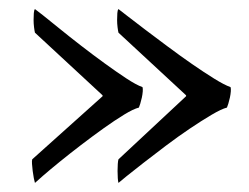

<svg xmlns="http://www.w3.org/2000/svg" viewBox="-20 -443 549 423"><path d="M488 -251Q489 -248 488.5 -241.5Q488 -235 486.5 -228Q485 -221 483 -214.5Q481 -208 480 -206Q468 -203 446 -190Q424 -177 398 -159.5Q372 -142 345.5 -122Q319 -102 296.5 -84.5Q274 -67 258.5 -54.5Q243 -42 241 -40Q240 -43 239.5 -50.5Q239 -58 239 -66.5Q239 -75 239.5 -82Q240 -89 241 -92L390 -231V-233L241 -371Q240 -375 239 -383Q238 -391 238 -399Q238 -407 238.5 -414Q239 -421 241 -423Q245 -420 261 -407.5Q277 -395 299.5 -378Q322 -361 349.5 -340.5Q377 -320 403 -302Q429 -284 451.5 -270Q474 -256 488 -251ZM294 -251Q295 -248 294.5 -241.5Q294 -235 292.5 -228Q291 -221 289 -214.5Q287 -208 286 -206Q274 -203 253.5 -190.5Q233 -178 208.5 -160.5Q184 -143 158.5 -123.5Q133 -104 111.5 -86.5Q90 -69 75 -56Q60 -43 57 -40Q56 -43 54.5 -50.5Q53 -58 52 -66.5Q51 -75 50.5 -82Q50 -89 51 -92L206 -231V-233L57 -371Q56 -375 55 -383Q54 -391 54 -399Q54 -407 54.5 -414Q55 -421 57 -423Q60 -421 74.5 -409.5Q89 -398 110.5 -380.5Q132 -363 158.5 -342.5Q185 -322 210.5 -303.5Q236 -285 258 -270.5Q280 -256 294 -251Z"/></svg>

Font: Lusitana
Style: Regular
Weight: 400
Designer: Ana Paula Megda
Foundry: Ana Paula Megda
Version: Version 1.000; ttfautohint (v1.1) -l 8 -r 50 -G 200 -x 14 -D